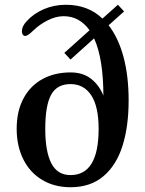

<svg xmlns="http://www.w3.org/2000/svg" viewBox="-20 -776 610 806"><path d="M50 -235Q50 -310 79 -363.5Q108 -417 159 -444.5Q210 -472 276 -472Q328 -472 362 -445.5Q396 -419 414 -375Q414 -449 404.5 -510Q395 -571 375 -615L276 -526L250 -554L356 -649Q335 -678 308 -693Q281 -708 247 -708Q215 -708 181 -691Q147 -674 121 -649L109 -638Q102 -632 96 -628.5Q90 -625 86 -625Q81 -625 78 -628Q72 -634 72 -645Q72 -666 92 -687Q121 -719 164 -737.5Q207 -756 257 -756Q303 -756 341.5 -741.5Q380 -727 410 -698L475 -756L501 -728L436 -670Q477 -617 498.5 -537Q520 -457 520 -354Q520 -246 494.5 -164.5Q469 -83 414.5 -36.5Q360 10 276 10Q209 10 157.5 -20.5Q106 -51 78 -107Q50 -163 50 -235ZM394 -235Q394 -329 363 -376Q332 -423 276 -423Q219 -423 194.5 -378Q170 -333 170 -235Q170 -140 195.5 -90.5Q221 -41 276 -41Q394 -41 394 -235Z"/></svg>

Font: Raigarh
Style: Regular
Weight: 400
Designer: jaikishan Patel
Foundry: MagicType
Version: Version 1.000;FEAKit 1.0